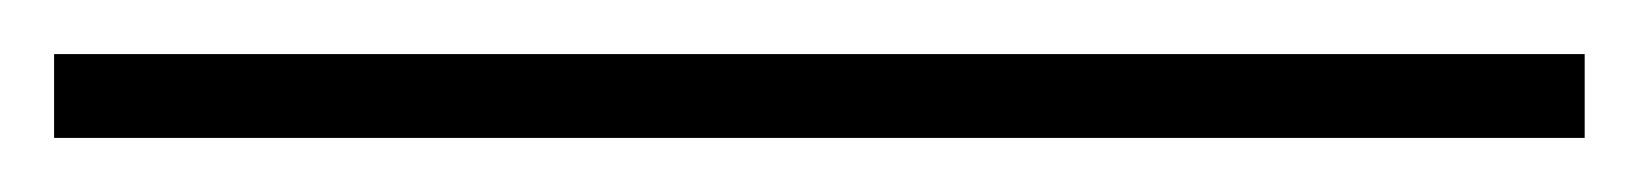

<svg xmlns="http://www.w3.org/2000/svg" viewBox="-20 68 606 71"><path d="M0 119V88H566V119Z"/></svg>

Font: M PLUS 2 Thin ExtraLight
Style: Regular
Weight: 250
Version: Version 1.001